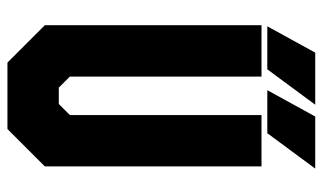

<svg xmlns="http://www.w3.org/2000/svg" viewBox="-200 -688 888 529"><g transform="rotate(90 244.5 -424.0)"><path d="M153 0 50 -103V-700H191.5V-172L222 -141.5H267L297.5 -172V-700H439V-103L336 0ZM229 -716 301.5 -848H445L347.5 -716ZM53 -716 125.5 -848H269L171.5 -716Z"/></g></svg>

Font: Tourney Condensed Black
Style: Regular
Weight: 900
Width: 3
Designer: Tyler Finck
Foundry: Etcetera Type Co
Version: Version 1.010; ttfautohint (v1.8.3)